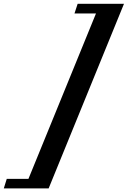

<svg xmlns="http://www.w3.org/2000/svg" viewBox="-150 -832 688 1036"><path d="M519 -811.5 112.5 184.5H-129.5L-113.5 133H3.5L368 -759.5H252L269 -811.5Z"/></svg>

Font: Libre Caslon Text Bold
Style: Italic
Weight: 700
Italic angle: -22.583°
Designer: Pablo Impallari, Rodrigo Fuenzalida, Katja Schimmel
Foundry: Pablo Impallari, Rodrigo Fuenzalida
Version: Version 2.000